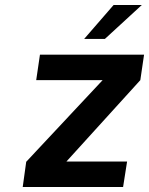

<svg xmlns="http://www.w3.org/2000/svg" viewBox="-20 -750 597 769"><path d="M317 -594 435 -730H548L400 -594ZM71 -1 85 -102 391 -429H125L140 -531H557L542 -429L246 -103H489L473 -1Z"/></svg>

Font: Exo
Style: Demi Bold Italic
Weight: 600
Designer: Natanael Gama
Version: Version 1